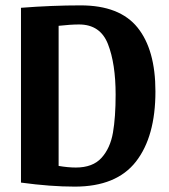

<svg xmlns="http://www.w3.org/2000/svg" viewBox="-20 -684 628 714"><path d="M280 -664Q425 -664 491.5 -581.5Q558 -499 558 -344Q558 -176 485.5 -83Q413 10 258 10Q168 10 58 -5V-655Q173 -664 280 -664ZM410 -332Q410 -447 381.5 -520Q353 -593 274 -593Q243 -593 198 -588V-67Q233 -61 262 -61Q325 -61 357.5 -97Q390 -133 400 -190.5Q410 -248 410 -332Z"/></svg>

Font: Sansita Medium
Style: Regular
Weight: 500
Designer: Pablo Cosgaya
Foundry: Omnibus-Type
Version: Version 1.006